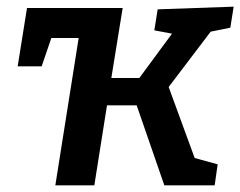

<svg xmlns="http://www.w3.org/2000/svg" viewBox="-20 -556 721 576"><path d="M146 0 216 -442H134L105 -357H33L61 -532H348L314 -322H398L496 -455L443 -465L453 -528L681 -536L671 -473L612 -461L486 -295L564 -82L633 -63L624 0H473L390 -240H301L263 0Z"/></svg>

Font: Bitter SemiBold
Style: Italic
Weight: 600
Italic angle: -9°
Designer: Sol Matas, and Bitter project Authors
Foundry: Sol Matas
Version: Version 2.001